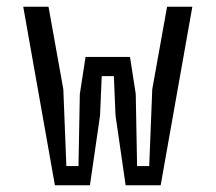

<svg xmlns="http://www.w3.org/2000/svg" viewBox="-20 -550 640 570"><path d="M366 -381H234L217 -271L213 -57H177L168 -285L124 -530H49L143 0H247L277 -207L282 -324H318L323 -207L353 0H457L551 -530H476L432 -285L423 -57H387L383 -271Z"/></svg>

Font: Fliege Mono Light
Style: Regular
Weight: 300
Version: Version 0.020;Glyphs 3.3 (3306)